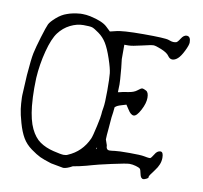

<svg xmlns="http://www.w3.org/2000/svg" viewBox="-78 -768 924 873"><g transform="rotate(10 383.5 -332.0)"><path d="M400.4 -88.9 404.3 -91.8V-98.6Q402.3 -93.8 400.4 -88.9ZM77.1 -360.4Q76.2 -336.9 76.2 -313.5Q76.2 -272.5 80.1 -231.4Q86.9 -167 105 -129.4Q123 -91.8 149.4 -73.7Q175.8 -55.7 211.9 -46.9Q248 -38.1 260.3 -38.1Q272.5 -38.1 279.3 -42Q341.8 -68.4 371.1 -132.8Q377 -146.5 387.2 -193.4Q397.5 -240.2 397.5 -250Q397.5 -259.8 401.4 -280.8Q405.3 -301.8 405.3 -359.9Q405.3 -418 402.8 -439.9Q400.4 -461.9 385.7 -505.4Q371.1 -548.8 356.4 -572.8Q341.8 -596.7 319.3 -612.8Q296.9 -628.9 287.1 -631.8Q277.3 -634.8 247.1 -634.8Q216.8 -634.8 186.5 -619.6Q156.2 -604.5 134.8 -576.2Q113.3 -547.9 97.2 -486.3Q81.1 -424.8 77.1 -360.4ZM446.3 -115.2Q446.3 -93.8 461.9 -93.8Q470.7 -93.8 486.8 -96.2Q502.9 -98.6 554.2 -98.6Q605.5 -98.6 622.6 -95.2Q639.6 -91.8 644.5 -91.8H650.4Q655.3 -93.8 666 -111.3Q675.8 -128.9 690.4 -129.9Q690.4 -129.9 691.4 -129.9Q705.1 -129.9 705.1 -103.5Q705.1 -102.5 705.1 -101.6Q705.1 -72.3 681.6 -42Q658.2 -11.7 658.2 -6.8H659.2Q659.2 -1 649.9 3.4Q640.6 7.8 636.7 7.8Q624 7.8 620.1 -12.7Q616.2 -33.2 611.8 -37.1Q607.4 -41 592.3 -45.4Q577.1 -49.8 563 -49.8Q548.8 -49.8 482.4 -35.2Q416 -20.5 395.5 -14.2Q375 -7.8 340.8 0Q320.3 3.9 310.5 5.9Q284.2 20.5 268.6 20.5L210.9 9.8Q175.8 -1 158.2 -9.3Q140.6 -17.6 114.3 -36.6Q87.9 -55.7 72.8 -81.5Q57.6 -107.4 46.4 -147Q35.2 -186.5 32.2 -210Q29.3 -232.4 28.3 -261.7Q28.3 -261.7 28.3 -272.5Q29.3 -302.7 33.2 -366.2Q39.1 -441.4 44.9 -469.2Q50.8 -497.1 65.9 -546.9Q81.1 -596.7 87.4 -609.9Q93.8 -623 116.7 -643.1Q139.6 -663.1 163.1 -670.9Q188.5 -680.7 225.6 -683.6Q230.5 -683.6 235.4 -683.6Q251 -683.6 270.5 -679.7Q328.1 -667 349.6 -646.5Q360.4 -636.7 370.1 -627Q380.9 -628.9 394.5 -632.8Q423.8 -641.6 523.9 -641.6Q624 -641.6 639.6 -635.7Q655.3 -629.9 662.1 -629.9Q668.9 -629.9 675.3 -631.3Q681.6 -632.8 692.9 -650.9Q704.1 -668.9 717.8 -668.9Q736.3 -668.9 736.3 -640.6Q736.3 -628.9 722.7 -601.1Q709 -573.2 696.3 -562Q683.6 -550.8 671.4 -550.8Q659.2 -550.8 650.4 -564Q641.6 -577.1 614.3 -588.4Q586.9 -599.6 576.7 -599.6Q566.4 -599.6 523.9 -589.4Q481.4 -579.1 463.9 -579.1H445.3V-512.7Q450.2 -477.5 454.1 -420.9Q455.1 -413.1 455.1 -397.9Q455.1 -382.8 454.1 -361.3Q457 -362.3 463.9 -363.3Q471.7 -366.2 499 -370.1Q526.4 -374 540.5 -385.7Q554.7 -397.5 560.5 -397.5H561.5Q566.4 -397.5 578.6 -391.1Q590.8 -384.8 590.8 -359.4Q590.8 -334 573.7 -301.8Q556.6 -269.5 543 -269.5Q529.3 -269.5 515.6 -292L502 -312.5L479.5 -305.7Q459 -299.8 452.1 -292H451.2Q449.2 -267.6 445.3 -243.2Q444.3 -222.7 441.4 -195.3Q437.5 -155.3 437.5 -140.6Z"/></g></svg>

Font: Drukaatie burti
Style: Light
Weight: 300
Version: Version 0.14